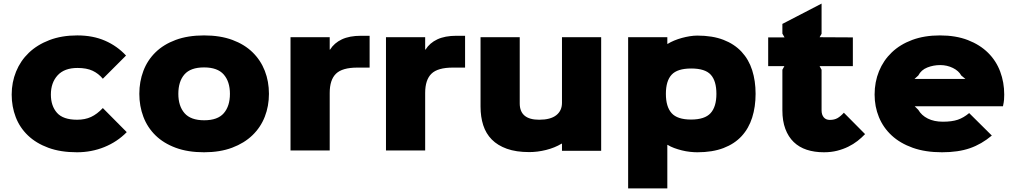

<svg xmlns="http://www.w3.org/2000/svg" viewBox="-20 -837 5651 1068"><path d="M685 -102Q632 -48 560.5 -19Q489 10 408 10Q317 10 249 -15Q181 -40 135.5 -83.5Q90 -127 67.5 -185.5Q45 -244 45 -311Q45 -379 69.5 -439Q94 -499 140.5 -543.5Q187 -588 255 -614Q323 -640 410 -640Q497 -640 564.5 -610.5Q632 -581 681 -528L552 -399Q528 -428 495 -443.5Q462 -459 411 -459Q338 -459 300.5 -418Q263 -377 263 -311Q263 -248 297 -209.5Q331 -171 409 -171Q453 -171 486.5 -186.5Q520 -202 552 -236Z M1476 -315Q1476 -247 1453 -188Q1430 -129 1384.5 -85Q1339 -41 1271.5 -15.5Q1204 10 1115 10Q1025 10 957.5 -15Q890 -40 845 -84Q800 -128 777.5 -187.5Q755 -247 755 -315Q755 -383 777.5 -442.5Q800 -502 845 -546Q890 -590 957.5 -615Q1025 -640 1115 -640Q1205 -640 1272.5 -615Q1340 -590 1385 -546Q1430 -502 1453 -443Q1476 -384 1476 -315ZM1259 -315Q1259 -383 1224.5 -422.5Q1190 -462 1115 -462Q1040 -462 1006 -423Q972 -384 972 -315Q972 -247 1006.5 -207.5Q1041 -168 1116 -168Q1191 -168 1225 -207.5Q1259 -247 1259 -315Z M2036 -461H1968Q1884 -461 1849 -427Q1814 -393 1814 -320V0H1596V-630H1814V-561H1816Q1839 -598 1881.5 -618Q1924 -638 1988 -638H2036Z M2567 -461H2499Q2415 -461 2380 -427Q2345 -393 2345 -320V0H2127V-630H2345V-561H2347Q2370 -598 2412.5 -618Q2455 -638 2519 -638H2567Z M3324 2H3106V-38H3104Q3066 -15 3018 -3Q2970 9 2924 9Q2851 9 2799.5 -9.5Q2748 -28 2715.5 -61Q2683 -94 2668 -140.5Q2653 -187 2653 -244V-630H2871V-262Q2871 -171 2979 -171Q3042 -171 3074 -196Q3106 -221 3106 -265V-630H3324Z M4183 -315Q4183 -243 4164 -183Q4145 -123 4105.5 -80Q4066 -37 4004.5 -13.5Q3943 10 3859 10Q3840 10 3817.5 7.5Q3795 5 3773 -0.5Q3751 -6 3730.5 -13.5Q3710 -21 3694 -31H3692V211H3474V-630H3692V-593H3694Q3710 -603 3730.5 -611.5Q3751 -620 3773 -626Q3795 -632 3817 -635.5Q3839 -639 3859 -639Q3943 -639 4004 -615.5Q4065 -592 4105 -549Q4145 -506 4164 -446.5Q4183 -387 4183 -315ZM3965 -315Q3965 -387 3933.5 -421.5Q3902 -456 3825 -456Q3748 -456 3716 -421.5Q3684 -387 3684 -315Q3684 -243 3716 -207.5Q3748 -172 3824 -172Q3900 -172 3932.5 -207.5Q3965 -243 3965 -315Z M4792 -91Q4773 -71 4750 -53Q4727 -35 4698.5 -21Q4670 -7 4636.5 1.5Q4603 10 4563 10Q4510 10 4467.5 -4Q4425 -18 4395 -47Q4365 -76 4348.5 -120Q4332 -164 4332 -223V-449L4343 -469H4253V-629H4344L4332 -650V-704L4550 -817V-649L4539 -630L4724 -629V-469H4539L4550 -449V-223Q4550 -199 4562 -184.5Q4574 -170 4596 -170Q4621 -170 4638.5 -180Q4656 -190 4674 -210Z M5566 -311Q5566 -297 5565 -283Q5564 -269 5559 -246H5068L5088 -226Q5106 -195 5141 -177.5Q5176 -160 5225 -160Q5275 -160 5307.5 -171Q5340 -182 5371 -208L5497 -83Q5440 -35 5375 -12.5Q5310 10 5220 10Q5127 10 5057 -15Q4987 -40 4940 -83.5Q4893 -127 4869 -185.5Q4845 -244 4845 -311Q4845 -381 4869.5 -441Q4894 -501 4940.5 -545.5Q4987 -590 5054.5 -615Q5122 -640 5208 -640Q5297 -640 5364 -614Q5431 -588 5476 -543.5Q5521 -499 5543.5 -439Q5566 -379 5566 -311ZM5350 -398 5327 -417Q5313 -443 5280.5 -459Q5248 -475 5210 -475Q5172 -475 5138 -461.5Q5104 -448 5088 -417L5067 -398Z"/></svg>

Font: TypoPRO Sinkin Sans
Style: 900 X Black
Weight: 950
Designer: Keith Bates
Foundry: K-Type
Version: Sinkin Sans (version 1.0)  by Keith Bates   •   © 2014   www